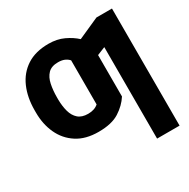

<svg xmlns="http://www.w3.org/2000/svg" viewBox="-169 -707 1047 1065"><g transform="rotate(-30 354.5 -174.5)"><path d="M681.6 -545.9V204.1H537.6V-381.8L485.8 -360.8V-95.7Q458 -52.2 409.4 -21.2Q360.8 9.8 276.4 9.8Q193.8 9.8 138.7 -25.9Q83.5 -61.5 55.7 -121.8Q27.8 -182.1 27.8 -256.8V-271.5Q27.8 -353 55.4 -416.5Q83 -480 138.7 -516.4Q194.3 -552.7 278.3 -552.7Q332.5 -552.7 375 -532.7Q417.5 -512.7 446.8 -485.4L582 -545.9ZM275.9 -106Q317.4 -106 341.8 -127.9V-410.2Q330.1 -423.3 313.5 -430.4Q296.9 -437.5 272.9 -437.5Q230.5 -437.5 208.5 -414.8Q186.5 -392.1 178.7 -354Q170.9 -315.9 170.9 -271.5V-256.8Q171.4 -214.8 180.9 -180.4Q190.4 -146 213.1 -126Q235.8 -106 275.9 -106Z"/></g></svg>

Font: Inter Display
Style: Bold
Weight: 700
Designer: Rasmus Andersson
Foundry: rsms
Version: Version 4.001;git-9221beed3